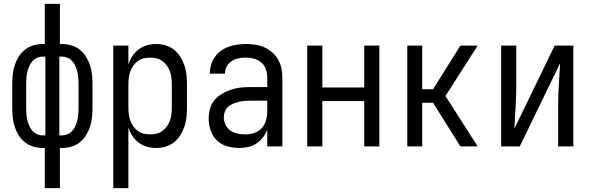

<svg xmlns="http://www.w3.org/2000/svg" viewBox="-20 -755 3040 990"><path d="M211 215V8H200Q176 8 152 1Q128 -6 108.5 -21.5Q89 -37 76 -58Q63 -79 55.5 -102.5Q48 -126 45.5 -150.5Q43 -175 43 -200V-320Q43 -345 45.5 -369.5Q48 -394 55.5 -417.5Q63 -441 76 -462Q89 -483 108.5 -498.5Q128 -514 152 -521Q176 -528 200 -528H211V-735H289V-528H300Q324 -528 348 -521Q372 -514 391.5 -498.5Q411 -483 424 -462Q437 -441 444.5 -417.5Q452 -394 454.5 -369.5Q457 -345 457 -320V-200Q457 -175 454.5 -150.5Q452 -126 444.5 -102.5Q437 -79 424 -58Q411 -37 391.5 -21.5Q372 -6 348 1Q324 8 300 8H289V215ZM214 -57V-463H200Q185 -463 170.5 -456.5Q156 -450 146 -438Q136 -426 130 -411.5Q124 -397 120.5 -381.5Q117 -366 116 -351Q115 -336 115 -320V-200Q115 -184 116 -169Q117 -154 120.5 -138.5Q124 -123 130 -108.5Q136 -94 146 -82Q156 -70 170.5 -63.5Q185 -57 200 -57ZM286 -57H300Q315 -57 329.5 -63.5Q344 -70 354 -82Q364 -94 370 -108.5Q376 -123 379.5 -138.5Q383 -154 384 -169Q385 -184 385 -200V-320Q385 -336 384 -351Q383 -366 379.5 -381.5Q376 -397 370 -411.5Q364 -426 354 -438Q344 -450 329.5 -456.5Q315 -463 300 -463H286Z M564 215V-520H642V-424Q650 -447 663.5 -467Q677 -487 696 -501Q715 -515 738 -521.5Q761 -528 785 -528Q810 -528 834 -521Q858 -514 877.5 -498.5Q897 -483 910 -462Q923 -441 931 -417.5Q939 -394 941.5 -369.5Q944 -345 944 -320V-200Q944 -175 941.5 -150.5Q939 -126 931 -102.5Q923 -79 910 -58Q897 -37 877.5 -21.5Q858 -6 834 1Q810 8 785 8Q761 8 738 1.5Q715 -5 696 -19Q677 -33 663.5 -53Q650 -73 642 -96V215ZM754 -62Q771 -62 787.5 -66Q804 -70 817.5 -80Q831 -90 841 -104Q851 -118 856.5 -134Q862 -150 864 -166.5Q866 -183 866 -200V-320Q866 -337 864 -353.5Q862 -370 856.5 -386Q851 -402 841 -416Q831 -430 817.5 -440Q804 -450 787.5 -454Q771 -458 754 -458Q737 -458 720.5 -454Q704 -450 690.5 -440Q677 -430 667 -416Q657 -402 651.5 -386Q646 -370 644 -353.5Q642 -337 642 -320V-200Q642 -183 644 -166.5Q646 -150 651.5 -134Q657 -118 667 -104Q677 -90 690.5 -80Q704 -70 720.5 -66Q737 -62 754 -62Z M1214 8Q1183 8 1152.5 -0.5Q1122 -9 1099.5 -30Q1077 -51 1066.5 -81.5Q1056 -112 1056 -143Q1056 -168 1062.5 -193Q1069 -218 1085 -237.5Q1101 -257 1123 -270.5Q1145 -284 1169 -292Q1193 -300 1218 -303Q1243 -306 1269 -306H1358V-355Q1358 -376 1351 -397Q1344 -418 1328 -432Q1312 -446 1291 -452Q1270 -458 1249 -458Q1230 -458 1211 -454.5Q1192 -451 1175.5 -440.5Q1159 -430 1149.5 -413Q1140 -396 1140 -377V-375H1062V-378Q1062 -401 1069 -422.5Q1076 -444 1089 -462.5Q1102 -481 1120.5 -494Q1139 -507 1160.5 -514.5Q1182 -522 1204 -525Q1226 -528 1249 -528Q1273 -528 1297 -524.5Q1321 -521 1343 -511Q1365 -501 1383.5 -485Q1402 -469 1414 -448Q1426 -427 1431 -403Q1436 -379 1436 -355V0H1358V-86Q1350 -65 1335.5 -46.5Q1321 -28 1302 -15Q1283 -2 1260 3Q1237 8 1214 8ZM1246 -62Q1269 -62 1291.5 -69.5Q1314 -77 1329.5 -94Q1345 -111 1351.5 -134Q1358 -157 1358 -180V-236H1269Q1254 -236 1239 -234.5Q1224 -233 1209.5 -229.5Q1195 -226 1181 -220Q1167 -214 1156 -204Q1145 -194 1139.5 -179.5Q1134 -165 1134 -150Q1134 -130 1143 -111.5Q1152 -93 1168.5 -81.5Q1185 -70 1205 -66Q1225 -62 1246 -62Z M1564 0V-520H1642V-304H1858V-520H1936V0H1858V-234H1642V0Z M2354 0 2213 -225H2157V0H2080V-520H2157V-295H2213L2354 -520H2443L2277 -260L2443 0Z M2564 0V-520H2642V-312Q2642 -257 2638.5 -202Q2635 -147 2632 -91L2840 -520H2936V0H2858V-208Q2858 -263 2861.5 -318Q2865 -373 2868 -429L2660 0Z"/></svg>

Font: HulyMono
Style: Regular
Weight: 400
Monospace: yes
Designer: Belleve Invis
Foundry: Belleve Invis
Version: Version 33.2.5; ttfautohint (v1.8.4)